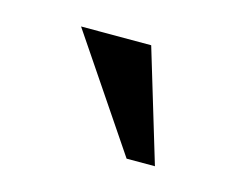

<svg xmlns="http://www.w3.org/2000/svg" viewBox="-42 -916 337 275"><g transform="rotate(15 127.0 -778.0)"><path d="M204 -695H162L50 -861H154L204 -695Z"/></g></svg>

Font: CAT North
Style: Regular
Weight: 400
Designer: Peter Wiegel
Foundry: Peter Wiegel
Version: Version 1.000